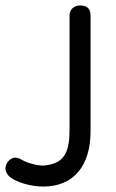

<svg xmlns="http://www.w3.org/2000/svg" viewBox="-20 -668 424 704"><path d="M139 16C248 16 312 -58 312 -186V-611C312 -636 299 -648 274 -648C253 -648 235 -635 235 -611V-195C235 -116 220 -71 149 -62C145 -61 141 -61 137 -61C114 -61 76 -71 53 -86C46 -89 41 -90 37 -90C16 -90 0 -69 0 -50C0 -39 5 -30 14 -21C38 0 92 16 139 16Z"/></svg>

Font: Dongle Light
Style: Regular
Weight: 300
Designer: Yanghee Ryu
Foundry: Yanghee Ryu
Version: Version 2.000